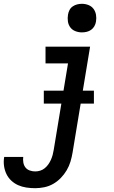

<svg xmlns="http://www.w3.org/2000/svg" viewBox="-78 -775 598 1008"><path d="M107 213Q83 213 60 209.5Q37 206 17 197Q-3 188 -19 173Q-35 158 -44.5 138Q-54 118 -57 95Q-60 72 -56 49Q-56 49 -56 49Q-56 49 -56 49H44Q44 49 44 49Q44 49 44 49Q42 63 44.5 78Q47 93 55.5 104Q64 115 78 120Q92 125 107 125Q120 125 133 121Q146 117 157 108Q168 99 176 87.5Q184 76 189.5 63.5Q195 51 198.5 38Q202 25 204 12L279 -442H161V-530H395L303 26Q299 50 292 73.5Q285 97 272 119Q259 141 241 159.5Q223 178 201 190.5Q179 203 154.5 208Q130 213 107 213ZM352 -605Q334 -605 317.5 -611.5Q301 -618 291 -631.5Q281 -645 278.5 -662.5Q276 -680 279 -698Q281 -711 287 -722.5Q293 -734 304 -741.5Q315 -749 327.5 -752Q340 -755 352 -755Q370 -755 386.5 -748.5Q403 -742 413 -728.5Q423 -715 426 -697.5Q429 -680 426 -662Q424 -649 417.5 -637.5Q411 -626 400.5 -618.5Q390 -611 377.5 -608Q365 -605 352 -605ZM152 -231V-299H415V-231Z"/></svg>

Font: Iosevka Slab Semibold
Style: Italic
Weight: 600
Italic angle: -9°
Monospace: yes
Designer: Belleve Invis
Foundry: Belleve Invis
Version: Version 11.1.1; ttfautohint (v1.8.3)